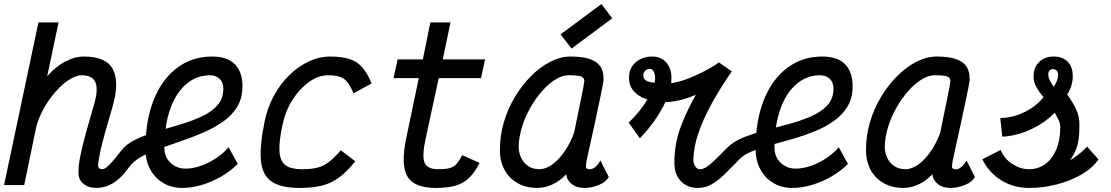

<svg xmlns="http://www.w3.org/2000/svg" viewBox="-42 -910 5462 944"><path d="M593 -89Q564 -48 536 -25.5Q508 -3 482 5.5Q456 14 432 14Q392 14 367.5 -7Q343 -28 344 -62Q343 -91 352 -138.5Q361 -186 379 -251Q397 -316 420 -395Q442 -469 427.5 -504.5Q413 -540 360 -540Q337 -540 309.5 -525Q282 -510 254.5 -483.5Q227 -457 202.5 -423Q178 -389 160 -351Q142 -313 134 -275L77 0H-22L147 -800H246L190 -535Q232 -583 278.5 -607.5Q325 -632 371 -632Q481 -632 513.5 -568.5Q546 -505 511 -384Q492 -320 476 -263Q460 -206 450.5 -162.5Q441 -119 440 -93Q441 -86 446.5 -82Q452 -78 460 -78Q469 -78 479.5 -85.5Q490 -93 507.5 -112.5Q525 -132 553 -168Q579 -202 626 -224.5Q673 -247 730 -264Q787 -281 844 -298Q901 -315 949 -337Q997 -359 1026.5 -392Q1056 -425 1056 -475Q1056 -505 1037.5 -522.5Q1019 -540 990 -540Q941 -540 900 -515.5Q859 -491 829 -445Q799 -399 782.5 -333Q766 -267 766 -184Q766 -138 796.5 -109.5Q827 -81 870 -81Q906 -81 945 -94.5Q984 -108 1020 -132Q1056 -156 1082 -186L1127 -104Q1092 -69 1045.5 -42Q999 -15 949 -0.5Q899 14 854 14Q801 14 760 -10.5Q719 -35 696 -78.5Q673 -122 673 -178Q673 -282 696 -365.5Q719 -449 762.5 -508.5Q806 -568 866 -600Q926 -632 1001 -632Q1075 -632 1112.5 -594.5Q1150 -557 1150 -486Q1150 -428 1125 -386Q1100 -344 1057 -313.5Q1014 -283 961.5 -260Q909 -237 853.5 -218Q798 -199 746 -180.5Q694 -162 654 -140Q614 -118 593 -89Z M1634 -171 1705 -117Q1664 -66 1625.5 -37.5Q1587 -9 1541 2.5Q1495 14 1430 14Q1340 14 1294 -17Q1248 -48 1241 -119.5Q1234 -191 1259 -313Q1273 -381 1304.5 -439Q1336 -497 1380 -540Q1424 -583 1475.5 -607.5Q1527 -632 1582 -632Q1640 -632 1677.5 -619.5Q1715 -607 1740 -578Q1765 -549 1785 -500L1696 -451Q1681 -487 1665.5 -506.5Q1650 -526 1628 -533Q1606 -540 1571 -540Q1525 -540 1479.5 -508.5Q1434 -477 1399 -424Q1364 -371 1349 -305Q1329 -216 1332 -166.5Q1335 -117 1362 -97.5Q1389 -78 1441 -78Q1489 -78 1519.5 -86Q1550 -94 1575.5 -114Q1601 -134 1634 -171Z M2101 14Q1994 14 1961 -42.5Q1928 -99 1955 -229L2017 -526H1893L1913 -618H2037L2074 -800H2173L2135 -618H2343L2323 -526H2115L2050 -225Q2032 -140 2046 -109Q2060 -78 2112 -78Q2150 -78 2170.5 -84Q2191 -90 2204 -105.5Q2217 -121 2231 -147L2316 -109Q2292 -62 2264 -35Q2236 -8 2197 3Q2158 14 2101 14Z M2910 -121 2951 -40Q2938 -15 2902 -0.5Q2866 14 2831 14Q2792 14 2768 -6Q2744 -26 2742 -54Q2741 -51 2739.5 -51.5Q2738 -52 2739 -50Q2709 -19 2672.5 -2.5Q2636 14 2600 14Q2544 14 2502 -10Q2460 -34 2437.5 -77Q2415 -120 2416 -177Q2416 -244 2435.5 -310Q2455 -376 2490 -434Q2525 -492 2569.5 -536.5Q2614 -581 2664 -606.5Q2714 -632 2763 -632Q2846 -632 2885.5 -606.5Q2925 -581 2925 -527Q2926 -522 2925 -512.5Q2924 -503 2919.5 -480.5Q2915 -458 2906 -414.5Q2897 -371 2881.5 -299.5Q2866 -228 2842 -120Q2838 -97 2839 -87.5Q2840 -78 2859 -78Q2872 -78 2886 -90Q2900 -102 2910 -121ZM2610 -78Q2642 -78 2675 -102.5Q2708 -127 2736 -168.5Q2764 -210 2781 -259Q2801 -358 2815.5 -427.5Q2830 -497 2831 -513Q2830 -529 2813.5 -534.5Q2797 -540 2753 -540Q2723 -540 2689.5 -519.5Q2656 -499 2624 -463Q2592 -427 2566 -381.5Q2540 -336 2524.5 -286Q2509 -236 2508 -187Q2510 -138 2538 -108Q2566 -78 2610 -78ZM2768 -671 2714 -741 2915 -890 2968 -820Z M3533 -183Q3563 -214 3613 -234Q3663 -254 3722 -269.5Q3781 -285 3839.5 -301Q3898 -317 3947 -338.5Q3996 -360 4026 -392.5Q4056 -425 4056 -475Q4056 -505 4037.5 -522.5Q4019 -540 3990 -540Q3941 -540 3900 -515.5Q3859 -491 3829 -445Q3799 -399 3782.5 -333Q3766 -267 3766 -184Q3766 -138 3796.5 -109.5Q3827 -81 3870 -81Q3906 -81 3945 -94.5Q3984 -108 4020 -132Q4056 -156 4082 -186L4127 -104Q4092 -69 4045.5 -42Q3999 -15 3949 -0.5Q3899 14 3854 14Q3801 14 3760 -10.5Q3719 -35 3696 -78.5Q3673 -122 3673 -178Q3673 -282 3696 -365.5Q3719 -449 3762.5 -508.5Q3806 -568 3866 -600Q3926 -632 4001 -632Q4075 -632 4112.5 -594.5Q4150 -557 4150 -486Q4150 -428 4125 -386.5Q4100 -345 4057.5 -315Q4015 -285 3963 -264Q3911 -243 3855.5 -227Q3800 -211 3749 -197Q3698 -183 3658 -167Q3618 -151 3597 -130Q3557 -89 3524 -56.5Q3491 -24 3459 -5Q3427 14 3389 14Q3336 14 3304.5 -20.5Q3273 -55 3274 -110Q3273 -160 3283.5 -211.5Q3294 -263 3318 -320Q3342 -377 3379 -444Q3335 -425 3296 -416.5Q3257 -408 3230 -408Q3148 -408 3099 -440.5Q3050 -473 3051 -525Q3049 -572 3081.5 -602Q3114 -632 3165 -632Q3209 -632 3235 -601.5Q3261 -571 3259 -521Q3260 -484 3241 -435Q3222 -386 3187 -333Q3152 -280 3104 -230L3049 -307Q3108 -364 3143.5 -424.5Q3179 -485 3179 -526Q3179 -546 3172 -558.5Q3165 -571 3153 -571Q3139 -571 3130 -562Q3121 -553 3121 -540Q3121 -513 3154 -506.5Q3187 -500 3240 -500Q3270 -500 3312 -513.5Q3354 -527 3401.5 -550Q3449 -573 3493 -603L3556 -559Q3499 -477 3456.5 -399.5Q3414 -322 3390.5 -251.5Q3367 -181 3367 -120Q3369 -101 3378 -89.5Q3387 -78 3399 -78Q3415 -78 3432 -89Q3449 -100 3473 -123Q3497 -146 3533 -183Z M4710 -121 4751 -40Q4738 -15 4702 -0.5Q4666 14 4631 14Q4592 14 4568 -6Q4544 -26 4542 -54Q4541 -51 4539.5 -51.5Q4538 -52 4539 -50Q4509 -19 4472.5 -2.5Q4436 14 4400 14Q4344 14 4302 -10Q4260 -34 4237.5 -77Q4215 -120 4216 -177Q4216 -244 4235.5 -310Q4255 -376 4290 -434Q4325 -492 4369.5 -536.5Q4414 -581 4464 -606.5Q4514 -632 4563 -632Q4646 -632 4685.5 -606.5Q4725 -581 4725 -527Q4726 -522 4725 -512.5Q4724 -503 4719.5 -480.5Q4715 -458 4706 -414.5Q4697 -371 4681.5 -299.5Q4666 -228 4642 -120Q4638 -97 4639 -87.5Q4640 -78 4659 -78Q4672 -78 4686 -90Q4700 -102 4710 -121ZM4410 -78Q4442 -78 4475 -102.5Q4508 -127 4536 -168.5Q4564 -210 4581 -259Q4601 -358 4615.5 -427.5Q4630 -497 4631 -513Q4630 -529 4613.5 -534.5Q4597 -540 4553 -540Q4523 -540 4489.5 -519.5Q4456 -499 4424 -463Q4392 -427 4366 -381.5Q4340 -336 4324.5 -286Q4309 -236 4308 -187Q4310 -138 4338 -108Q4366 -78 4410 -78Z M5017 14Q4941 14 4880 -24Q4819 -62 4788 -127L4878 -173Q4895 -130 4935 -104Q4975 -78 5017 -78Q5063 -78 5097.5 -103.5Q5132 -129 5151.5 -175Q5171 -221 5171 -283Q5170 -307 5162 -321.5Q5154 -336 5144 -356Q5111 -322 5068 -296Q5025 -270 4978 -255Q4931 -240 4886 -238L4876 -330Q4937 -330 4995.5 -359Q5054 -388 5089 -433Q5067 -456 5052.5 -484Q5038 -512 5040 -534Q5039 -577 5066.5 -604.5Q5094 -632 5138 -632Q5182 -632 5207 -607Q5232 -582 5232 -541Q5234 -522 5227.5 -496Q5221 -470 5205 -446Q5230 -411 5248.5 -373.5Q5267 -336 5265 -287Q5265 -237 5256.5 -200.5Q5248 -164 5219 -122Q5234 -131 5248.5 -141.5Q5263 -152 5277 -164Q5291 -176 5303 -189L5359 -126Q5330 -84 5276 -52.5Q5222 -21 5154.5 -3.5Q5087 14 5017 14ZM5139 -483Q5150 -500 5154.5 -512.5Q5159 -525 5160 -536Q5162 -551 5155.5 -560Q5149 -569 5136 -570Q5126 -571 5119 -564Q5112 -557 5112 -545Q5112 -530 5119 -516Q5126 -502 5139 -483Z"/></svg>

Font: Victor Mono Thin
Style: Italic
Weight: 100
Italic angle: -12°
Monospace: yes
Designer: Rune Bjørnerås
Version: Version 1.561;gftools[0.9.30]